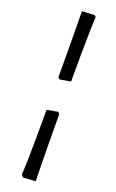

<svg xmlns="http://www.w3.org/2000/svg" viewBox="-199 -846 702 1160"><g transform="rotate(20 151.5 -266.0)"><path d="M126 -363 115 -373Q115 -459 114.5 -541.5Q114 -624 113.5 -690.5Q113 -757 112 -797L192 -801L202 -793Q200 -759 198.5 -696Q197 -633 196.5 -550.5Q196 -468 196 -375ZM121 269 108 254Q111 222 112.5 158Q114 94 114.5 10.5Q115 -73 115 -164L186 -177L196 -164Q196 -71 197 12.5Q198 96 199 161Q200 226 201 264Z"/></g></svg>

Font: Labrada SemiBold
Style: Regular
Weight: 600
Designer: Mercedes Jáuregui
Foundry: Omnibus-Type Team
Version: Version 1.000; ttfautohint (v1.8.4.7-5d5b)